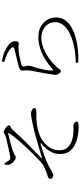

<svg xmlns="http://www.w3.org/2000/svg" viewBox="572 -1386 855 2040"><g transform="rotate(-90 1000.0 -365.5)"><path d="M339 -684Q330 -684 321 -693Q312 -702 303.5 -716.5Q295 -731 285 -747L270 -742Q269 -732 269 -720.5Q269 -709 270 -701Q272 -688 281 -674.5Q290 -661 302 -650Q314 -639 326 -632.5Q338 -626 346 -626Q357 -626 364 -630.5Q371 -635 383 -642Q395 -649 419 -658Q444 -666 475 -674.5Q506 -683 538.5 -691.5Q571 -700 598 -706Q604 -708 606.5 -706.5Q609 -705 604 -697Q592 -675 566.5 -643Q541 -611 508.5 -574Q476 -537 441.5 -501Q407 -465 377 -435Q347 -405 327 -386Q298 -357 277.5 -342.5Q257 -328 227 -315Q205 -305 183.5 -298Q162 -291 143 -285Q132 -281 126.5 -274Q121 -267 121 -257Q121 -248 126.5 -241.5Q132 -235 140 -231.5Q148 -228 155 -228Q168 -228 182 -234.5Q196 -241 216.5 -253Q237 -265 268 -281Q308 -302 369 -323Q430 -344 489 -362Q498 -364 499.5 -361.5Q501 -359 494 -353Q469 -333 443.5 -305Q418 -277 401 -239.5Q384 -202 384 -153Q384 -98 409 -61Q434 -24 474.5 -2Q515 20 561 30Q592 37 625 39.5Q658 42 676 42Q705 42 717 36Q729 30 729 21Q729 10 717.5 0Q706 -10 695 -12Q679 -15 653 -13Q627 -11 587 -16Q515 -25 470 -60Q425 -95 424 -159Q424 -204 438.5 -237.5Q453 -271 476.5 -296Q500 -321 525 -340Q544 -355 577.5 -369Q611 -383 654.5 -393.5Q698 -404 745 -406Q778 -408 795 -407.5Q812 -407 827 -407Q853 -407 863 -412.5Q873 -418 873 -428Q873 -437 865 -445Q857 -453 843 -458.5Q829 -464 812 -464Q796 -464 766.5 -459Q737 -454 683 -442Q658 -437 618 -426.5Q578 -416 531 -402.5Q484 -389 435.5 -375Q387 -361 345 -349Q341 -348 340 -350.5Q339 -353 342 -356Q381 -394 411.5 -423Q442 -452 468 -477.5Q494 -503 519 -528.5Q544 -554 572 -584Q600 -614 636 -653Q650 -669 662 -675Q674 -681 681 -685Q688 -689 688 -698Q688 -707 680 -716.5Q672 -726 660 -734.5Q648 -743 636 -748.5Q624 -754 617 -754Q610 -754 605.5 -751Q601 -748 593.5 -743Q586 -738 570 -733Q558 -730 526 -722Q494 -714 456 -705.5Q418 -697 385.5 -690.5Q353 -684 339 -684Z M1360 -749 1368 -773Q1436 -762 1475 -743.5Q1514 -725 1539 -706Q1567 -685 1575 -666.5Q1583 -648 1583 -629Q1583 -611 1576 -602.5Q1569 -594 1556 -594Q1545 -594 1538.5 -595Q1532 -596 1521.5 -597Q1511 -598 1489 -596Q1459 -594 1427.5 -588Q1396 -582 1371 -575.5Q1346 -569 1333 -565Q1322 -562 1317.5 -557Q1313 -552 1313 -544Q1313 -537 1318 -519.5Q1323 -502 1323 -490Q1323 -473 1315 -451Q1307 -429 1299 -402Q1289 -366 1280 -324.5Q1271 -283 1271 -240Q1271 -223 1285 -235Q1333 -277 1378.5 -306Q1424 -335 1466.5 -352.5Q1509 -370 1548 -378Q1587 -386 1621 -386Q1694 -386 1741 -358.5Q1788 -331 1811.5 -287.5Q1835 -244 1835 -195Q1835 -143 1807 -103Q1779 -63 1730.5 -34.5Q1682 -6 1620 11Q1558 28 1490 34.5Q1422 41 1356 38L1353 12Q1404 11 1454 5Q1504 -1 1538 -9Q1633 -32 1687 -64.5Q1741 -97 1763 -133.5Q1785 -170 1785 -205Q1785 -253 1761.5 -286.5Q1738 -320 1700 -337Q1662 -354 1619 -354Q1577 -354 1534.5 -341Q1492 -328 1451 -305Q1410 -282 1372.5 -251Q1335 -220 1302 -184Q1297 -179 1291.5 -170Q1286 -161 1280 -154Q1274 -147 1267 -147Q1254 -147 1241 -163Q1234 -171 1229 -183Q1224 -195 1224 -202Q1224 -213 1228 -229Q1232 -245 1233 -259Q1237 -292 1243.5 -328Q1250 -364 1257 -398Q1264 -432 1268 -457Q1274 -492 1272.5 -515.5Q1271 -539 1271 -554Q1271 -568 1279 -577Q1287 -586 1310 -593Q1338 -601 1375.5 -610Q1413 -619 1449.5 -628Q1486 -637 1507 -643Q1532 -651 1507 -677Q1488 -698 1447.5 -717Q1407 -736 1360 -749Z"/></g></svg>

Font: Noto Serif SC
Style: Regular
Weight: 200
Designer: Ryoko NISHIZUKA 西塚涼子 (kana & ideographs); Frank Grießhammer (Latin, Greek & Cyrillic); Wenlong ZHANG 张文龙 (bopomofo); San
Foundry: Adobe
Version: Version 2.001;hotconv 1.1.0;makeotfexe 2.6.0